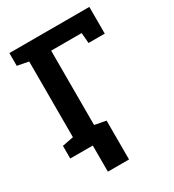

<svg xmlns="http://www.w3.org/2000/svg" viewBox="-209 -828 1015 1121"><g transform="rotate(-30 298.5 -267.5)"><path d="M31.7 0V-85.4L107.4 -100.1V-610.4L31.7 -625V-710.9H570.8V-530.8H461.4L455.6 -601.1H250V-100.1L326.2 -85.4V0ZM183.6 176.3V-79.1H326.2V176.3Z"/></g></svg>

Font: Robotiche
Style: Bold
Weight: 700
Designer: Google
Version: Version 2.001